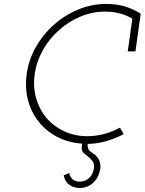

<svg xmlns="http://www.w3.org/2000/svg" viewBox="-20 -728 740 982"><path d="M633.4 -465.2H672.8L699.6 -658Q662.6 -682 618.6 -695Q574.6 -708 523.6 -708Q449.6 -708 380.6 -679.5Q311.6 -651 256.6 -602Q201.6 -554 164.1 -488.5Q126.6 -423 116.6 -349Q106.6 -278.2 123.5 -215Q140.4 -151.7 179.2 -103.7Q217.7 -56.1 274.4 -27Q331.1 2 400.6 6.6L398.4 23Q395.8 41.9 406.5 52.5Q417.2 63.1 430.4 72.7Q443.3 82.9 453.5 96.5Q463.7 110.2 460.1 135Q457.5 149.5 451.5 161.8Q445.4 174.1 435.6 182.3Q426.2 191.6 414 196.2Q401.9 200.8 388.1 200.8Q365 200.8 351.1 188.5Q337.2 176.1 334.2 157.1L305.9 168.9Q312 201.4 335 217.5Q358 233.6 387.1 233.6Q407.6 233.6 425.6 226.4Q443.5 219.2 457.9 206Q471.1 193.5 480.3 174.9Q489.5 156.3 493.1 132.9Q495.5 114.6 488.8 95.5Q482 76.4 462.4 61Q452.4 53.6 441.5 46.4Q430.7 39.2 428.7 21.4Q427.7 20.2 427.8 16.5Q428 12.8 429 8Q478.1 7.2 523.7 -6.1Q569.3 -19.4 612.6 -42L593.6 -75.1Q554.3 -54.1 512.7 -42.8Q471 -31.4 427.3 -31.4Q362.3 -31.4 308.5 -56.5Q254.7 -81.5 217.9 -124Q181.6 -167.5 165 -225.2Q148.3 -282.9 157.6 -348.4Q166.8 -413.9 199.5 -472.2Q232.3 -530.5 282 -574Q330.7 -617.9 391.6 -643.2Q452.5 -668.6 518 -668.6Q556.6 -668.6 591.3 -659.7Q626.1 -650.9 656.8 -632.6Z"/></svg>

Font: Josefin Slab Thin
Style: Italic
Weight: 100
Italic angle: -12°
Designer: Santiago Orozco
Foundry: Typemade
Version: Version 2.000